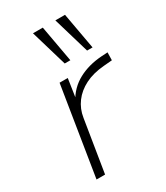

<svg xmlns="http://www.w3.org/2000/svg" viewBox="-188 -834 788 914"><g transform="rotate(-30 206.0 -377.0)"><path d="M64 0 142 -487H187L170 -374H163Q194 -431 249.5 -461Q305 -491 378 -496L412 -498L411 -455L364 -451Q304 -446 260.5 -424Q217 -402 190.5 -366.5Q164 -331 157 -285L111 0ZM332 -554 273 -754H326L362 -554ZM209 -554 150 -754H204L240 -554Z"/></g></svg>

Font: Nunito Sans 10pt SemiExpanded ExtraLight
Style: Italic
Weight: 250
Width: 6
Italic angle: -9°
Designer: Vernon Adams
Foundry: Vernon Adams
Version: Version 3.101;gftools[0.9.27]